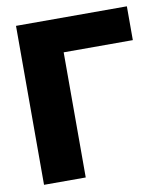

<svg xmlns="http://www.w3.org/2000/svg" viewBox="-80 -774 727 841"><g transform="rotate(-10 283.5 -353.5)"><path d="M541 -707H47.9V0H233.4V-556.6H541Z"/></g></svg>

Font: Pretendard Black
Style: Regular
Weight: 900
Designer: Base glyphs from Inter by Rasmus Andersson; Hangeul glyphs from Noto Sans CJK(Source Han Sans) by Jang Soo-young and Kan
Foundry: Kil Hyung-jin
Version: Version 1.309;Glyphs 3.2 (3225)